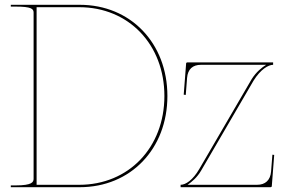

<svg xmlns="http://www.w3.org/2000/svg" viewBox="-20 -780 1185 800"><path d="M760.5 -520C757.5 -520 755.5 -517.5 755.5 -515.5L745.5 -385.5L754 -384.5L759.5 -455.5C762.5 -492 783 -510 817.5 -510H1089C1071.5 -499 1048 -481 1028.5 -450L810.5 -76C783.5 -29.5 753.5 -10 732.5 -10V0H1107.5C1109.5 0 1112.5 -1.5 1112.5 -4.5L1122.5 -134.5L1115 -135.5L1109.5 -65.5C1106.5 -29 1085.5 -10 1051 -10H761.5C779.5 -22.5 801.5 -40.5 818.5 -70L1036.5 -444C1066 -491.5 1098.5 -510 1118 -510V-520ZM25 -760V-752.5H45C111 -752.5 120 -743 120 -727.5V-35.5C120 -21 113.5 -7.5 45 -7.5H25V0H312.5C524 0 677.5 -159.5 677.5 -380C677.5 -600.5 524 -760 312.5 -760ZM132.5 -750H310C516 -750 665 -594.5 665 -380C665 -165.5 516 -10 310 -10H132.5Z"/></svg>

Font: ZnikomitSC
Style: Regular
Weight: 100
Designer: gluk
Foundry: gluk
Version: Version 0.55